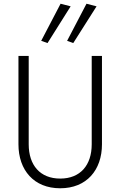

<svg xmlns="http://www.w3.org/2000/svg" viewBox="-20 -1000 646 1030"><path d="M235 -769 359 -966 305 -980 201 -781ZM373 -769 498 -966 444 -980 340 -781ZM79 -700V-226C79 -87 162 10 303 10C444 10 527 -87 527 -226V-700H472V-226C472 -114 411 -42 303 -42C195 -42 134 -114 134 -226V-700Z"/></svg>

Font: Jost Light
Style: Regular
Weight: 300
Version: Version 3.710